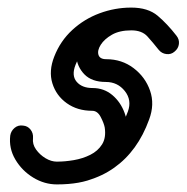

<svg xmlns="http://www.w3.org/2000/svg" viewBox="-20 -489 492 506"><path d="M326 -469Q338 -469 347 -460.5Q356 -452 356 -439Q356 -427 347 -418Q338 -409 326 -409Q280 -409 238 -385.5Q196 -362 179 -318Q168 -290 182 -273.5Q196 -257 224 -257Q254 -257 276 -238.5Q298 -220 308.5 -191Q319 -162 315.5 -129.5Q312 -97 291.5 -68Q271 -39 231.5 -21Q192 -3 130 -3Q118 -3 109 -11.5Q100 -20 100 -33Q100 -45 109 -54Q118 -63 130 -63Q151 -63 174.5 -67Q198 -71 218 -81Q238 -91 249 -108.5Q260 -126 256 -153Q254 -164 245.5 -180.5Q237 -197 223 -197Q184 -197 156 -217Q128 -237 118 -269.5Q108 -302 123 -340Q139 -381 170.5 -410Q202 -439 242.5 -454Q283 -469 326 -469Q326 -469 326 -469Q326 -469 326 -469ZM440 -353Q431 -345 418.5 -346.5Q406 -348 398 -358Q383 -377 368.5 -393Q354 -409 326 -409Q295 -409 275 -397.5Q255 -386 245.5 -371Q236 -356 239.5 -344.5Q243 -333 260 -333Q301 -333 332 -309.5Q363 -286 375.5 -250Q388 -214 373 -174Q343 -91 281 -47Q219 -3 130 -3Q97 -3 67.5 -21Q38 -39 20.5 -68.5Q3 -98 7 -132Q7 -132 7 -132Q7 -132 7 -132Q9 -144 18.5 -152Q28 -160 41 -158Q53 -157 60.5 -147.5Q68 -138 67 -125Q65 -109 75 -95Q85 -81 100 -72Q115 -63 130 -63Q269 -63 317 -195Q328 -225 309 -249Q290 -273 259 -273Q222 -273 202.5 -293Q183 -313 180.5 -342.5Q178 -372 193 -401Q208 -430 241.5 -449.5Q275 -469 326 -469Q370 -469 395.5 -447.5Q421 -426 445 -395Q453 -385 451.5 -373Q450 -361 440 -353Z"/></svg>

Font: FRB American Cursive Guidelines
Style: Bold Italic
Weight: 700
Italic angle: -25°
Version: Version 2.0;Modular Font Editor K font №1